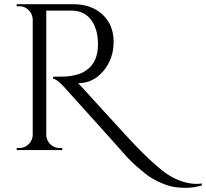

<svg xmlns="http://www.w3.org/2000/svg" viewBox="-20 -720 988 921"><path d="M948 170Q906 181 873.5 181Q841 181 816 177Q791 173 762.5 161.5Q734 150 709 135Q684 120 659 98Q613 61 575.5 18Q538 -25 431 -143.5Q324 -262 289 -301Q254 -340 235 -342V-352Q293 -352 312.5 -354.5Q332 -357 354 -363.5Q376 -370 391 -381Q450 -419 450 -507Q450 -580 417.5 -624Q385 -668 326 -669H202V-73Q202 -48 220.5 -29Q239 -10 266 -10H278L279 0H60V-10H73Q98 -10 117 -28Q136 -46 137 -72V-627Q136 -653 117.5 -671.5Q99 -690 73 -690H60V-700H330Q418 -700 471.5 -650.5Q525 -601 525 -519.5Q525 -438 476 -379.5Q427 -321 356 -321Q356 -321 355 -321Q389 -285 432 -237Q605 -46 654 3Q703 52 740.5 83.5Q778 115 807 130Q866 162 924 162Q936 162 948 160Z"/></svg>

Font: Cinzel Decorative
Style: Regular
Weight: 400
Designer: Natanael Gama
Version: Version 1.002;PS 001.002;hotconv 1.0.56;makeotf.lib2.0.21325